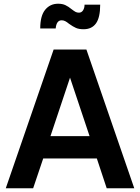

<svg xmlns="http://www.w3.org/2000/svg" viewBox="-20 -1011 752 1031"><path d="M268 -745H444L701 0H553L500 -160H212L158 0H11ZM461 -280 356 -594 251 -280ZM351 -883Q339 -893 330 -897.5Q321 -902 311 -902Q283 -902 279 -858H196Q196 -926 222.5 -958.5Q249 -991 292 -991Q315 -991 331 -983.5Q347 -976 364 -962Q377 -952 385 -947.5Q393 -943 404 -943Q418 -943 426 -955.5Q434 -968 434 -986H518Q518 -917 495.5 -885.5Q473 -854 429 -854Q404 -854 388 -861Q372 -868 351 -883Z"/></svg>

Font: Eudoxus Sans
Style: Bold
Weight: 700
Designer: Stijn de Vries
Foundry: tokotype
Version: Version 2.005